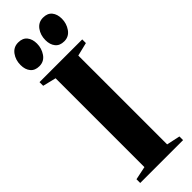

<svg xmlns="http://www.w3.org/2000/svg" viewBox="-317 -984 1001 1001"><g transform="rotate(-45 183.5 -484.0)"><path d="M84.5 -802Q52.5 -802 35.8 -822.2Q19 -842.5 19 -876Q19 -913 38.8 -940.2Q58.5 -967.5 92 -968H94Q126 -968 142.5 -947.8Q159 -927.5 159 -894.5Q159 -859.5 139.5 -831Q120 -802.5 86 -802ZM268 -802Q235.5 -802 219 -822.5Q202.5 -843 202.5 -876Q202.5 -913 222.2 -940.2Q242 -967.5 275.5 -968H277Q309.5 -968 326 -947.8Q342.5 -927.5 342.5 -894.5Q342.5 -859.5 322.8 -831Q303 -802.5 269.5 -802ZM99.5 -43V-698L26 -716V-743H341V-716L267 -698V-43L341.5 -27V0H25.5V-27.5Z"/></g></svg>

Font: Merriweather 120pt ExtraBold
Style: Regular
Weight: 800
Version: Version 2.100